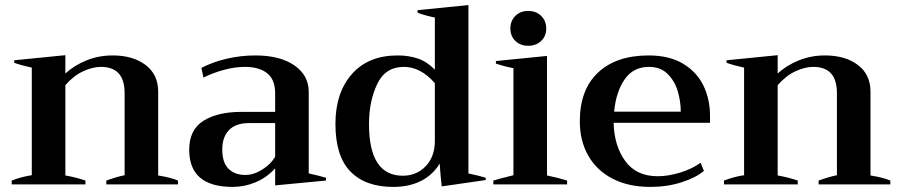

<svg xmlns="http://www.w3.org/2000/svg" viewBox="-20 -725 3541 755"><path d="M680 -15V0H398V-15Q443 -31 470 -36V-359Q470 -462 377 -462Q344 -462 306.5 -444.5Q269 -427 237 -390V-35Q278 -28 316 -15V0H26V-15Q68 -31 105 -36V-459Q64 -468 36 -478V-488L237 -508V-436Q272 -468 320 -487.5Q368 -507 423 -507Q503 -507 552.5 -469.5Q602 -432 602 -365V-35Q652 -27 680 -15Z M724 -136Q724 -215 780 -250Q836 -285 928 -285H1062V-358Q1062 -412 1030.5 -437Q999 -462 943 -462Q903 -462 859.5 -450Q816 -438 780 -420L772 -458Q816 -481 871 -494Q926 -507 984 -507Q1081 -507 1137.5 -468Q1194 -429 1194 -364V-43Q1232 -35 1262 -26V-15L1062 4V-63Q1028 -26 984.5 -8Q941 10 895 10Q724 10 724 -136ZM1062 -109V-241H959Q907 -241 880.5 -213.5Q854 -186 854 -137Q854 -86 878.5 -61.5Q903 -37 945 -37Q977 -37 1011 -58Q1045 -79 1062 -109Z M1299 -238Q1299 -360 1363.5 -433.5Q1428 -507 1544 -507Q1588 -507 1624 -494.5Q1660 -482 1690 -451V-656Q1651 -664 1622 -675V-685L1822 -705V-43Q1865 -34 1890 -26V-17L1717 8Q1712 -33 1709 -82Q1682 -37 1635.5 -13.5Q1589 10 1526 10Q1417 10 1358 -50.5Q1299 -111 1299 -238ZM1690 -171V-398Q1634 -462 1568 -462Q1495 -462 1463 -394Q1431 -326 1431 -237Q1431 -34 1564 -34Q1618 -34 1654 -71.5Q1690 -109 1690 -171Z M1987 -613Q1987 -643 2006.5 -662.5Q2026 -682 2057 -682Q2088 -682 2108 -662.5Q2128 -643 2128 -613Q2128 -583 2108 -564Q2088 -545 2057 -545Q2026 -545 2006.5 -564Q1987 -583 1987 -613ZM1920 -15Q1938 -21 1999 -36V-457Q1969 -462 1930 -475V-485L2131 -505V-35Q2175 -26 2210 -15V0H1920Z M2772 -242H2393Q2395 -152 2438.5 -92Q2482 -32 2566 -32Q2607 -32 2653.5 -46Q2700 -60 2735 -85L2748 -53Q2716 -26 2659.5 -8Q2603 10 2537 10Q2452 10 2389.5 -22Q2327 -54 2293.5 -112.5Q2260 -171 2260 -248Q2260 -372 2331.5 -439.5Q2403 -507 2531 -507Q2612 -507 2666 -474.5Q2720 -442 2746 -388.5Q2772 -335 2772 -269ZM2657 -286Q2657 -326 2645 -366.5Q2633 -407 2605 -434.5Q2577 -462 2532 -462Q2470 -462 2436 -412.5Q2402 -363 2395 -286Z M3481 -15V0H3199V-15Q3244 -31 3271 -36V-359Q3271 -462 3178 -462Q3145 -462 3107.5 -444.5Q3070 -427 3038 -390V-35Q3079 -28 3117 -15V0H2827V-15Q2869 -31 2906 -36V-459Q2865 -468 2837 -478V-488L3038 -508V-436Q3073 -468 3121 -487.5Q3169 -507 3224 -507Q3304 -507 3353.5 -469.5Q3403 -432 3403 -365V-35Q3453 -27 3481 -15Z"/></svg>

Font: Trirong SemiBold
Style: Regular
Weight: 600
Designer: Katatrad Team
Foundry: CadsonDemak
Version: Version 1.000